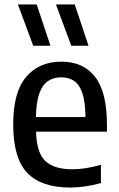

<svg xmlns="http://www.w3.org/2000/svg" viewBox="-20 -828 530 858"><path d="M292.5 10Q164.5 10 101.8 -55.5Q39 -121 39 -272.5Q39 -416.5 97 -484.5Q155 -552.5 254.5 -552.5Q352 -552.5 405 -484.5Q458 -416.5 458 -270V-239.5H141Q143.5 -145.5 182.5 -108.5Q221.5 -71.5 304.5 -71.5Q359.5 -71.5 431 -91.5V-10Q393 0.5 359.5 5.2Q326 10 292.5 10ZM254 -482.5Q220.5 -482.5 195.5 -466.5Q170.5 -450.5 156.2 -411.8Q142 -373 140.5 -305H362Q361 -373 348 -411.8Q335 -450.5 311 -466.5Q287 -482.5 254 -482.5ZM298.5 -623.5 230 -808H314L375.5 -623.5ZM128.5 -623.5 60 -808H144L205.5 -623.5Z"/></svg>

Font: Encode Sans SmCnd Md
Style: Regular
Weight: 500
Width: 4
Designer: Multiple Designers
Foundry: Impallari Type
Version: Version 3.002; ttfautohint (v1.8.3) -l 8 -r 50 -G 200 -x 14 